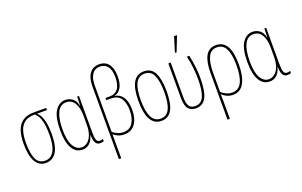

<svg xmlns="http://www.w3.org/2000/svg" viewBox="-109 -1268 3140 1995"><g transform="rotate(-20 1460.5 -270.5)"><path d="M199 10Q122 10 84 -58.5Q46 -127 46 -256Q46 -340 66.5 -401Q87 -462 134 -494.5Q181 -527 259 -527H394V-503H284Q314 -476 329.5 -436Q345 -396 350.5 -349Q356 -302 356 -253Q356 -117 314 -53.5Q272 10 199 10ZM199 -15Q263 -15 297 -75Q331 -135 331 -253Q331 -301 326.5 -347.5Q322 -394 307 -434Q292 -474 260 -503H254Q186 -503 146 -473Q106 -443 89 -388Q72 -333 72 -256Q72 -137 101 -76Q130 -15 199 -15Z M603 10Q530 10 490.5 -58Q451 -126 451 -257Q451 -403 494.5 -470Q538 -537 608 -537Q650 -537 685 -511.5Q720 -486 732 -427H734L737 -527H757V-126Q757 -62 767.5 -38.5Q778 -15 803 -15Q810 -15 820 -16.5Q830 -18 838 -22V3Q832 5 822.5 7.5Q813 10 799 10Q765 10 748.5 -16.5Q732 -43 731 -105H729Q722 -79 707.5 -52.5Q693 -26 667.5 -8Q642 10 603 10ZM604 -15Q634 -15 663.5 -36Q693 -57 712 -102.5Q731 -148 731 -222V-319Q731 -408 699 -459.5Q667 -511 608 -511Q542 -511 509.5 -444.5Q477 -378 477 -257Q477 -136 511.5 -75.5Q546 -15 604 -15Z M922 232V-576Q922 -665 959 -715Q996 -765 1065 -765Q1133 -765 1169 -717Q1205 -669 1205 -583Q1205 -498 1176.5 -454.5Q1148 -411 1108 -403V-400Q1164 -392 1196 -342Q1228 -292 1228 -203Q1228 -109 1187 -49.5Q1146 10 1066 10Q1027 10 997 -3Q967 -16 948 -34V232ZM1066 -15Q1133 -15 1167.5 -68Q1202 -121 1202 -206Q1202 -291 1168.5 -340Q1135 -389 1055 -389H1008V-413H1057Q1115 -413 1147 -454.5Q1179 -496 1179 -582Q1179 -661 1148.5 -700.5Q1118 -740 1065 -740Q1008 -740 978 -696Q948 -652 948 -572V-61Q968 -42 1000 -28.5Q1032 -15 1066 -15Z M1630 -264Q1630 -124 1592 -57Q1554 10 1477 10Q1319 10 1319 -266Q1319 -400 1357.5 -468.5Q1396 -537 1475 -537Q1560 -537 1595 -464Q1630 -391 1630 -264ZM1345 -266Q1345 -143 1377 -79Q1409 -15 1476 -15Q1542 -15 1573 -76Q1604 -137 1604 -265Q1604 -380 1575.5 -446Q1547 -512 1475 -512Q1406 -512 1375.5 -448.5Q1345 -385 1345 -266Z M1857 10Q1805 10 1775 -23.5Q1745 -57 1745 -146V-527H1771V-146Q1771 -79 1790 -47Q1809 -15 1858 -15Q1926 -15 1953 -80Q1980 -145 1980 -264Q1980 -320 1973.5 -389Q1967 -458 1950 -527H1977Q1991 -458 1998.5 -399.5Q2006 -341 2006 -272Q2006 -124 1970 -57Q1934 10 1857 10ZM1850 -606V-618L1898 -773H1928V-766L1865 -606Z M2123 232V-284Q2123 -407 2159 -472Q2195 -537 2274 -537Q2351 -537 2390.5 -471.5Q2430 -406 2430 -269Q2430 -137 2390 -63.5Q2350 10 2267 10Q2232 10 2201.5 -3.5Q2171 -17 2149 -39H2147Q2149 -1 2149 28Q2149 57 2149 82V232ZM2267 -15Q2338 -15 2371 -79Q2404 -143 2404 -269Q2404 -387 2373 -449.5Q2342 -512 2274 -512Q2207 -512 2178 -449Q2149 -386 2149 -276V-67Q2166 -47 2199.5 -31Q2233 -15 2267 -15Z M2673 10Q2600 10 2560.5 -58Q2521 -126 2521 -257Q2521 -403 2564.5 -470Q2608 -537 2678 -537Q2720 -537 2755 -511.5Q2790 -486 2802 -427H2804L2807 -527H2827V-126Q2827 -62 2837.5 -38.5Q2848 -15 2873 -15Q2880 -15 2890 -16.5Q2900 -18 2908 -22V3Q2902 5 2892.5 7.5Q2883 10 2869 10Q2835 10 2818.5 -16.5Q2802 -43 2801 -105H2799Q2792 -79 2777.5 -52.5Q2763 -26 2737.5 -8Q2712 10 2673 10ZM2674 -15Q2704 -15 2733.5 -36Q2763 -57 2782 -102.5Q2801 -148 2801 -222V-319Q2801 -408 2769 -459.5Q2737 -511 2678 -511Q2612 -511 2579.5 -444.5Q2547 -378 2547 -257Q2547 -136 2581.5 -75.5Q2616 -15 2674 -15Z"/></g></svg>

Font: Noto Sans ExtraCondensed Thin
Style: Regular
Weight: 100
Width: 2
Designer: Monotype Design Team
Foundry: Monotype Imaging Inc.
Version: Version 2.013; ttfautohint (v1.8.4.7-5d5b)